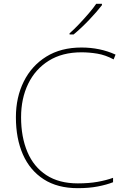

<svg xmlns="http://www.w3.org/2000/svg" viewBox="-20 -972 654 1002"><path d="M405 -699Q305 -699 234.5 -655Q164 -611 127 -534.5Q90 -458 90 -360Q90 -257 123 -179Q156 -101 222 -58Q288 -15 386 -15Q444 -15 489 -23Q534 -31 570 -44V-21Q537 -8 491 1Q445 10 386 10Q280 10 208 -36.5Q136 -83 99.5 -166Q63 -249 63 -360Q63 -464 104 -546.5Q145 -629 221.5 -676.5Q298 -724 405 -724Q502 -724 583 -687L573 -662Q530 -685 488 -692Q446 -699 405 -699ZM512 -945Q486 -911 445 -868Q404 -825 364 -792H343V-798Q366 -818 392.5 -846Q419 -874 443.5 -902.5Q468 -931 482 -952H512Z"/></svg>

Font: Noto Sans Thaana Thin
Style: Regular
Weight: 100
Designer: David Williams
Foundry: Google Inc.
Version: Version 3.001; ttfautohint (v1.8.4.7-5d5b)